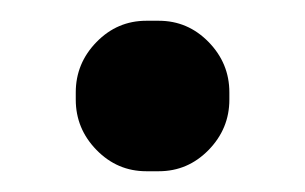

<svg xmlns="http://www.w3.org/2000/svg" viewBox="-20 -478 294 185"><path d="M121 -313Q93 -313 73 -333.5Q53 -354 53 -382V-389Q53 -417 73 -437.5Q93 -458 121 -458H133Q161 -458 181 -437.5Q201 -417 201 -389V-382Q201 -354 181 -333.5Q161 -313 133 -313Z"/></svg>

Font: Huninn
Style: Regular
Weight: 400
Designer: justfont
Foundry: justfont
Version: Version 1.003